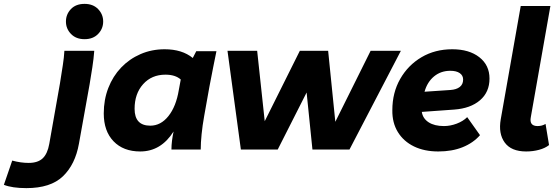

<svg xmlns="http://www.w3.org/2000/svg" viewBox="-227 -771 2870 990"><path d="M82 -340Q91 -397 97 -435.5Q103 -474 105 -509H259Q256 -468 249 -423Q242 -378 235 -336L180 -30Q161 77 97.5 138Q34 199 -91 199Q-164 199 -207 182L-164 57Q-120 69 -79 69Q-32 69 -7 45.5Q18 22 27 -29ZM209 -569Q165 -569 139 -596Q113 -623 113 -660Q113 -697 138.5 -724Q164 -751 209 -751Q253 -751 279 -724Q305 -697 305 -660Q305 -623 279 -596Q253 -569 209 -569Z M496 10Q409 10 358.5 -42.5Q308 -95 308 -186Q308 -257 331.5 -317.5Q355 -378 397.5 -422.5Q440 -467 497.5 -492Q555 -517 622 -517Q712 -517 767 -472L785 -507H889Q882 -473 872.5 -425.5Q863 -378 853 -325L826 -174Q817 -124 812.5 -79Q808 -34 808 0H657Q657 -22 660 -46Q663 -70 668 -93Q603 10 496 10ZM548 -123Q602 -123 641.5 -172.5Q681 -222 695 -307L705 -361Q677 -386 626 -386Q555 -386 511 -337Q467 -288 467 -210Q467 -123 548 -123Z M1684 -509H1840L1575 0H1384L1354 -294L1205 0H1015L946 -509H1099L1138 -146L1319 -509H1465L1502 -143Z M2033 10Q1961 10 1907.5 -16Q1854 -42 1824.5 -90Q1795 -138 1796 -203Q1796 -293 1836.5 -364Q1877 -435 1946.5 -476Q2016 -517 2105 -517Q2192 -517 2244.5 -476Q2297 -435 2297 -366Q2297 -296 2248 -254Q2199 -212 2115 -206L1948 -194Q1953 -160 1983 -140.5Q2013 -121 2062 -121Q2095 -121 2128 -133.5Q2161 -146 2182 -167L2248 -74Q2213 -34 2158.5 -12Q2104 10 2033 10ZM2095 -406Q2046 -406 2011 -377Q1976 -348 1962 -298L2095 -307Q2126 -309 2143.5 -322.5Q2161 -336 2161 -361Q2161 -382 2143.5 -394Q2126 -406 2095 -406Z M2486 10Q2409 10 2375.5 -36Q2342 -82 2355 -156L2458 -740H2611L2510 -167Q2501 -121 2545 -121Q2568 -121 2586 -132L2604 -23Q2584 -7 2552.5 1.5Q2521 10 2486 10Z"/></svg>

Font: Livvic
Style: Bold Italic
Weight: 700
Italic angle: -10°
Designer: Jacques Le Bailly, Baron von Fonthausen
Version: Version 1.001; ttfautohint (v1.8.2)